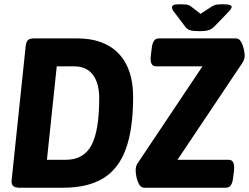

<svg xmlns="http://www.w3.org/2000/svg" viewBox="-20 -880 1167 900"><path d="M73 0Q49 0 40.5 -9.5Q32 -19 35 -40L100 -660Q102 -681 109.5 -690.5Q117 -700 141 -700H342Q468 -700 536 -629Q604 -558 604 -426Q604 -276 570 -182Q536 -88 463.5 -44Q391 0 276 0ZM200 -131H289Q372 -131 408.5 -199Q445 -267 445 -419Q445 -491 415 -530Q385 -569 328 -569H246ZM657 0Q641 0 632 -16Q623 -32 619.5 -51Q616 -70 616 -79Q616 -89 617.5 -97.5Q619 -106 626 -116L929 -569H712Q681 -569 687 -619L691 -652Q694 -678 702 -689Q710 -700 726 -700H1086Q1101 -700 1110 -684Q1119 -668 1123 -649Q1127 -630 1127 -621Q1127 -611 1124.5 -603Q1122 -595 1116 -585L812 -131H1052Q1082 -131 1077 -81L1073 -48Q1070 -22 1061.5 -11Q1053 0 1038 0ZM1025 -860Q1048 -860 1057 -856.5Q1066 -853 1066 -848Q1066 -845 1063 -839.5Q1060 -834 1047 -820L986 -757Q973 -744 959 -739Q945 -734 914 -734Q884 -734 870 -738.5Q856 -743 846 -758L799 -820Q790 -831 788 -836.5Q786 -842 786 -845Q786 -851 792 -855.5Q798 -860 823 -860Q837 -860 850.5 -859Q864 -858 875 -850L920 -815L972 -849Q985 -857 996.5 -858.5Q1008 -860 1025 -860Z"/></svg>

Font: Asap Semi Condensed Semi Condensed Regular
Style: Bold Italic
Weight: 700
Width: 4
Italic angle: -6°
Designer: Pablo Cosgaya
Foundry: Omnibus-Type
Version: Version 3.001; ttfautohint (v1.8.4.7-5d5b)